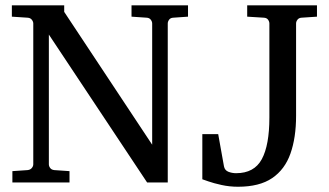

<svg xmlns="http://www.w3.org/2000/svg" viewBox="-20 -691 1246 727"><path d="M691.9 -627.9 636.2 -624Q625.5 -623.5 620.4 -616.5Q615.2 -609.4 615.2 -602.1V0H537.1L165 -560.1V-68.8Q165 -61.5 170.2 -54.7Q175.3 -47.9 186 -46.9L243.2 -43V0H26.9V-43L84 -46.9Q94.7 -47.9 100.3 -54.7Q106 -61.5 106 -68.8V-602.1Q106 -609.4 100.3 -616.5Q94.7 -623.5 84 -624L24.9 -627.9V-670.9H223.1V-646L556.2 -143.1V-602.1Q556.2 -609.4 550.8 -616.5Q545.4 -623.5 535.2 -624L478 -627.9V-670.9H691.9ZM1180.2 -627.9 1122.1 -624Q1111.8 -623.5 1106.4 -616.5Q1101.1 -609.4 1101.1 -602.1V-252.9Q1101.1 -169.9 1079.8 -109.6Q1058.6 -49.3 1010.5 -16.6Q962.4 16.1 881.3 16.1Q849.1 16.1 819.1 9.5Q789.1 2.9 769 -4.2Q749 -11.2 746.1 -12.2V-183.1H806.2L828.1 -61Q831.1 -45.9 845 -40.5Q858.9 -35.2 874 -35.2Q942.4 -35.2 971.2 -88.1Q1000 -141.1 1000 -246.1V-602.1Q1000 -609.4 994.9 -616.5Q989.7 -623.5 979 -624L916 -627.9V-670.9H1180.2Z"/></svg>

Font: Charis
Style: Regular
Weight: 400
Designer: Walt Agee, Miriam Martin, Annie Olsen, Victor Gaultney, Lorna Priest, Alan Ward, Bob Hallissy, Martin Hosken, Sharon Cor
Foundry: SIL Global
Version: Version 7.000